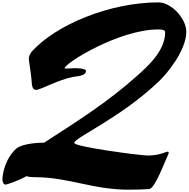

<svg xmlns="http://www.w3.org/2000/svg" viewBox="-41 -1585 1595 1624"><path d="M253.9 -86.4C541.5 -86.4 737.8 19.5 1051.8 19.5C1117.7 19.5 1155.3 17.6 1220.2 14.2C1257.8 12.2 1316.9 -126 1354.5 -215.8C1372.6 -258.8 1386.2 -285.6 1386.2 -290C1386.2 -296.9 1383.8 -302.2 1378.4 -302.2C1362.3 -302.2 1306.6 -269.5 1210 -269.5C1140.1 -270 587.4 -343.8 587.4 -375.5C587.4 -421.9 968.8 -579.1 1303.2 -897C1372.6 -962.9 1534.7 -1157.7 1534.7 -1316.9C1534.7 -1429.7 1405.8 -1564.9 1300.8 -1564.9C887.2 -1564.9 433.6 -1375.5 229.5 -1150.9C220.2 -1139.6 202.6 -1114.3 202.6 -1087.9C202.6 -1070.8 220.7 -972.2 226.1 -904.8C228.5 -869.6 229 -824.7 264.2 -824.7C301.8 -824.7 450.2 -910.6 579.1 -934.6C616.7 -941.4 686 -942.4 686 -985.4C686 -1007.8 609.4 -1008.3 585.9 -1008.3C572.8 -1008.3 541.5 -1004.9 519.5 -1004.9C511.2 -1004.9 505.4 -1005.4 505.4 -1007.3C505.4 -1050.3 966.8 -1335.9 1296.4 -1335.9C1325.2 -1335.9 1356 -1334 1356 -1312C1356 -1151.4 1201.2 -1017.6 1114.3 -939.9C870.6 -723.6 637.7 -575.2 332.5 -378.4C282.2 -378.4 143.6 -370.6 95.7 -327.1C-2 -238.3 -20.5 -102.1 -20.5 -70.3C-20.5 -51.3 -13.7 -23.4 6.8 -23.4C13.7 -23.4 124 -59.1 183.1 -95.2C202.6 -87.4 229 -86.4 253.9 -86.4Z"/></svg>

Font: Bodega Script
Style: Medium
Weight: 500
Italic angle: 39.7°
Version: Version 001.000